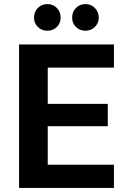

<svg xmlns="http://www.w3.org/2000/svg" viewBox="-20 -917 632 937"><path d="M73 0V-700H536V-587H213V-410H506V-301H213V-113H536V0ZM211 -767Q183 -767 164.5 -785.5Q146 -804 146 -831Q146 -859 164.5 -878Q183 -897 211 -897Q239 -897 257.5 -878Q276 -859 276 -831Q276 -804 257.5 -785.5Q239 -767 211 -767ZM397 -767Q369 -767 350.5 -785.5Q332 -804 332 -831Q332 -859 350.5 -878Q369 -897 397 -897Q424 -897 443 -878Q462 -859 462 -831Q462 -804 443 -785.5Q424 -767 397 -767Z"/></svg>

Font: DM Sans 10pt ExtraBold
Style: Regular
Weight: 800
Version: Version 4.004;gftools[0.9.30]